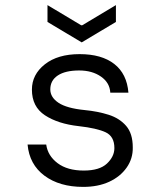

<svg xmlns="http://www.w3.org/2000/svg" viewBox="-20 -720 640 752"><path d="M306 12Q213 12 154 -32Q95 -76 88 -154H161Q167 -110 205.5 -81Q244 -52 308 -52Q370 -52 399 -79.5Q428 -107 428 -140Q428 -186 393.5 -202Q359 -218 288 -226Q207 -235 156 -268.5Q105 -302 105 -369Q105 -428 155.5 -468Q206 -508 292 -508Q378 -508 427.5 -469.5Q477 -431 483 -357H412Q410 -396 375.5 -420Q341 -444 290 -444Q236 -444 206.5 -424.5Q177 -405 177 -370Q177 -339 209 -317.5Q241 -296 311 -289Q363 -284 405.5 -270.5Q448 -257 474 -227Q500 -197 500 -143Q501 -99 476 -63.5Q451 -28 407.5 -8Q364 12 306 12ZM300 -554 166 -634V-700L298 -621H302L434 -700V-634Z"/></svg>

Font: DM Mono Light
Style: Regular
Weight: 300
Designer: Colophon Foundry
Foundry: Colophon Foundry
Version: Version 1.000; ttfautohint (v1.8.2.53-6de2)